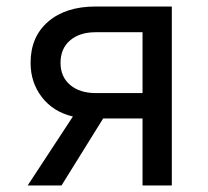

<svg xmlns="http://www.w3.org/2000/svg" viewBox="-20 -570 640 590"><path d="M65 0 204 -212Q144 -226 109 -271Q74 -316 74 -377Q74 -457 128 -503.5Q182 -550 274 -550H508V0H418V-206H297L169 0ZM274 -284H418V-471H274Q225 -471 195.5 -446Q166 -421 166 -377Q166 -334 195.5 -309Q225 -284 274 -284Z"/></svg>

Font: JetBrainsMono NF
Style: Regular
Weight: 400
Designer: Philipp Nurullin, Konstantin Bulenkov
Foundry: JetBrains
Version: Version 2.251; ttfautohint (v1.8.3);Nerd Fonts 2.2.2